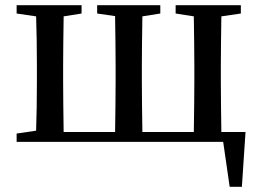

<svg xmlns="http://www.w3.org/2000/svg" viewBox="-20 -546 997 739"><path d="M911 173 925 -38H832C831 -113 830 -177 830 -232V-294C830 -345 831 -408 832 -483L907 -494V-526H656V-494L726 -483C727 -408 728 -345 728 -294V-232C728 -177 727 -113 726 -38H528C527 -113 526 -177 526 -232V-294C526 -345 527 -408 528 -483L597 -494V-526H354V-494L423 -484C424 -409 425 -346 425 -294V-232C425 -177 424 -113 423 -38H225C224 -113 223 -177 223 -232V-294C223 -345 224 -408 225 -483L294 -494V-526H44V-494L119 -483C121 -427 122 -364 122 -294V-232C122 -162 121 -99 119 -43L44 -32V0H839L864 173Z"/></svg>

Font: AllPunType SemiBold
Style: Regular
Weight: 600
Version: 1.0